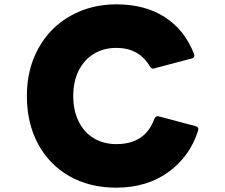

<svg xmlns="http://www.w3.org/2000/svg" viewBox="-20 -808 1040 886"><path d="M104 -365Q104 -489 157.5 -585.5Q211 -682 305.5 -735Q400 -788 517 -788Q649 -788 740.5 -729Q832 -670 875 -560L877 -552Q877 -547 873.5 -543Q870 -539 864 -538L694 -493Q690 -491 688 -491Q679 -491 672 -501Q622 -587 517 -587Q458 -587 413 -559.5Q368 -532 343 -482Q318 -432 318 -365Q318 -298 343 -247.5Q368 -197 413 -170Q458 -143 517 -143Q650 -143 692 -259Q699 -275 713 -271L882 -226Q898 -222 895 -208Q858 -88 758.5 -15Q659 58 516 58Q394 58 300.5 5Q207 -48 155.5 -144Q104 -240 104 -365Z"/></svg>

Font: LINE Seed JP_TTF ExtraBold
Style: Regular
Weight: 800
Designer: LY Corporation & Fontrix & Fontworks
Version: Version 1.015